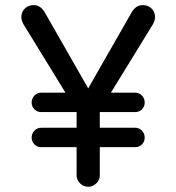

<svg xmlns="http://www.w3.org/2000/svg" viewBox="-20 -716 683 743"><path d="M276.4 -38.1V-146.5H139.6Q124 -146.5 113.3 -157.2Q102.5 -168 102.5 -183.6Q102.5 -199.2 113.3 -210.4Q124 -221.7 139.6 -221.7H276.4V-282.2H139.6Q124 -282.2 113.3 -293Q102.5 -303.7 102.5 -319.3Q102.5 -335 113.3 -346.2Q124 -357.4 139.6 -357.4H233.4L70.3 -623Q62.5 -638.7 62.5 -649.4Q62.5 -669.9 76.2 -683.1Q89.8 -696.3 110.4 -696.3Q136.7 -696.3 153.3 -668L321.3 -374L489.3 -668Q505.9 -696.3 532.2 -696.3Q552.7 -696.3 566.4 -683.1Q580.1 -669.9 580.1 -649.4Q580.1 -638.7 572.3 -623L409.2 -357.4H502.9Q518.6 -357.4 529.3 -346.2Q540 -335 540 -319.3Q540 -303.7 529.3 -293Q518.6 -282.2 502.9 -282.2H366.2V-221.7H502.9Q518.6 -221.7 529.3 -210.4Q540 -199.2 540 -183.6Q540 -168 529.3 -157.2Q518.6 -146.5 502.9 -146.5H366.2V-38.1Q366.2 -19.5 352.5 -6.3Q338.9 6.8 321.3 6.8Q303.7 6.8 290 -6.3Q276.4 -19.5 276.4 -38.1Z"/></svg>

Font: FakePearl
Style: Regular
Weight: 400
Version: Version 1.2